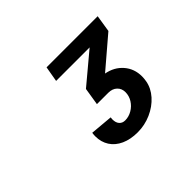

<svg xmlns="http://www.w3.org/2000/svg" viewBox="-105 -1035 810 810"><g transform="rotate(-45 300.0 -630.0)"><path d="M279 -511Q279 -491.5 288.5 -480.8Q298 -470 314.5 -470Q336 -470 355.8 -481.5Q375.5 -493 387.5 -512.2Q399.5 -531.5 399.5 -553.5Q399.5 -575.5 385 -589.2Q370.5 -603 346 -603H278.5L291 -681L426 -794H226L238 -863H543L531 -787L394 -670Q440 -661.5 468 -629.2Q496 -597 496 -551Q496 -539.5 493.5 -524.5Q487.5 -489.5 461.5 -460.2Q435.5 -431 397 -414Q358.5 -397 316.5 -397Q274 -397 242.5 -411.2Q211 -425.5 194.2 -451.5Q177.5 -477.5 177.5 -511.5Q177.5 -521 179 -531.5L280 -522.5Q279 -514.5 279 -511Z"/></g></svg>

Font: JuliaMono BoldItalic
Style: Regular
Weight: 700
Italic angle: -9°
Monospace: yes
Designer: cormullion
Foundry: corm
Version: Version 0.049; ttfautohint (v1.8.4)